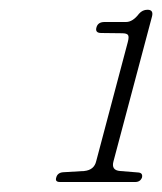

<svg xmlns="http://www.w3.org/2000/svg" viewBox="-20 -732 325 384"><path d="M182.5 -666Q169.5 -666 173 -677.5Q176 -688 189 -688H232Q245.5 -688 258 -704.5Q265 -712.5 275 -712.5Q287.5 -712.5 284 -699L207 -409.5Q202 -391.5 220 -390L257 -387Q266 -386 264 -377Q260.5 -368 250.5 -368H100Q89.5 -368 92.5 -377Q95 -386.5 106 -387.5L148.5 -390Q168.5 -392 172.5 -410L235.5 -647.5Q238.5 -658.5 236 -662Q233.5 -665.5 224 -665.5Z"/></svg>

Font: Fraunces 9pt Soft Thin
Style: Italic
Weight: 100
Italic angle: -16°
Version: Version 1.000;[b76b70a41]